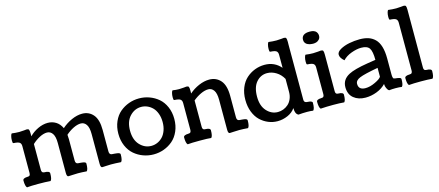

<svg xmlns="http://www.w3.org/2000/svg" viewBox="-52 -1268 4148 1816"><g transform="rotate(-15 2022.0 -360.0)"><path d="M206.5 -478.5V-451.7Q241.7 -488.3 290.8 -511.5Q339.8 -534.7 387.7 -534.7Q431.2 -534.7 466.6 -513.2Q502 -491.7 523.4 -446.8Q566.9 -485.8 620.8 -510Q674.8 -534.2 724.1 -534.2Q790.5 -534.2 832 -485.8Q873.5 -437.5 873.5 -334.5V-125Q873.5 -93.3 898.4 -91.3Q903.3 -90.8 911.9 -90.3Q920.4 -89.8 925.3 -89.4Q930.2 -88.9 937.5 -88.1Q944.8 -87.4 949.2 -86.7Q953.6 -85.9 959 -84.7Q964.4 -83.5 967.5 -82Q970.7 -80.6 973.6 -78.6Q976.6 -76.7 977.8 -74Q979 -71.3 979 -67.9Q979 -10.7 962.9 3.9Q905.8 0 864.3 0Q840.3 0 814.9 2Q789.6 3.9 779.8 3.9Q762.7 3.9 762.7 -33.7V-325.7Q762.7 -389.2 742.2 -418.7Q721.7 -448.2 688.5 -448.2Q655.3 -448.2 615.2 -428.5Q575.2 -408.7 540 -377.4Q542.5 -355.5 542.5 -334.5V-125Q542.5 -93.3 566.9 -91.3Q571.8 -90.8 579.8 -90.3Q587.9 -89.8 592.5 -89.4Q597.2 -88.9 604 -88.1Q610.8 -87.4 614.7 -86.7Q618.7 -85.9 623.8 -84.7Q628.9 -83.5 631.8 -82Q634.8 -80.6 637.5 -78.6Q640.1 -76.7 641.4 -74Q642.6 -71.3 642.6 -67.9Q642.6 -10.7 626.5 3.9Q579.6 0 540.5 0Q516.1 0 486.8 2Q457.5 3.9 448.2 3.9Q431.6 3.9 431.6 -33.7V-325.7Q431.6 -389.2 411.1 -418.7Q390.6 -448.2 357.4 -448.2Q324.2 -448.2 284.7 -427.7Q245.1 -407.2 210.9 -375V-122.6Q210.9 -115.7 211.9 -111.1Q212.9 -106.4 215.8 -101.3Q218.8 -96.2 225.8 -93.5Q232.9 -90.8 243.7 -90.8Q262.2 -90.8 275.4 -85Q288.6 -79.1 288.6 -67.4Q288.6 -10.3 272.5 3.9Q224.6 0 154.3 0Q78.6 0 42 3.9Q25.9 -10.7 25.9 -67.4Q25.9 -79.1 39.1 -85Q52.2 -90.8 70.8 -90.8Q87.9 -90.8 94 -97.7Q100.1 -104.5 100.1 -121.6V-383.8Q100.1 -409.7 85.2 -420.4Q70.3 -431.2 27.8 -433.1Q21.5 -434.6 19.8 -439.5Q18.1 -444.3 18.1 -460.4Q18.1 -485.4 23.4 -504.4Q28.8 -523.4 34.2 -526.4Q71.8 -521 106.9 -521Q128.9 -521 153.3 -523.7Q177.7 -526.4 179.2 -526.4Q196.3 -526.4 201.4 -517.8Q206.5 -509.3 206.5 -478.5Z M1281.7 -534.7Q1334 -534.7 1382.3 -517.1Q1430.7 -499.5 1469.5 -466.6Q1508.3 -433.6 1531.7 -380.4Q1555.2 -327.1 1555.2 -261.2Q1555.2 -195.3 1531.7 -141.8Q1508.3 -88.4 1469.5 -55.2Q1430.7 -22 1382.3 -4.4Q1334 13.2 1281.7 13.2Q1229 13.2 1180.7 -4.4Q1132.3 -22 1093.3 -55.2Q1054.2 -88.4 1030.8 -141.8Q1007.3 -195.3 1007.3 -261.2Q1007.3 -327.1 1030.8 -380.4Q1054.2 -433.6 1093.3 -466.6Q1132.3 -499.5 1180.7 -517.1Q1229 -534.7 1281.7 -534.7ZM1280.8 -70.3Q1311.5 -70.3 1339.8 -82.5Q1368.2 -94.7 1390.9 -117.9Q1413.6 -141.1 1427.2 -178.2Q1440.9 -215.3 1440.9 -261.2Q1440.9 -307.1 1427.2 -344.2Q1413.6 -381.3 1390.9 -404.3Q1368.2 -427.2 1339.8 -439.5Q1311.5 -451.7 1280.8 -451.7Q1216.3 -451.7 1168.9 -401.4Q1121.6 -351.1 1121.6 -261.2Q1121.6 -171.4 1168.9 -120.8Q1216.3 -70.3 1280.8 -70.3Z M2206.1 3.9Q2158.7 0 2120.6 0Q2095.7 0 2066.4 2Q2037.1 3.9 2027.8 3.9Q2011.2 3.9 2011.2 -33.2V-325.7Q2011.2 -389.2 1990.7 -418.7Q1970.2 -448.2 1937 -448.2Q1902.8 -448.2 1862.1 -429Q1821.3 -409.7 1785.6 -379.9V-122.6Q1785.6 -115.2 1786.4 -111.1Q1787.1 -106.9 1789.8 -101.6Q1792.5 -96.2 1799.3 -93.5Q1806.2 -90.8 1816.9 -90.8Q1835.4 -90.8 1848.6 -85Q1861.8 -79.1 1861.8 -67.4Q1861.8 -10.3 1845.7 3.9Q1815.9 0 1733.9 0Q1651.9 0 1615.2 3.9Q1599.1 -10.7 1599.1 -67.4Q1599.1 -79.1 1612.3 -85Q1625.5 -90.8 1644 -90.8Q1663.1 -90.8 1668.9 -98.9Q1674.8 -106.9 1674.8 -121.6V-383.8Q1674.8 -409.7 1659.9 -420.4Q1645 -431.2 1602.5 -433.1Q1596.2 -434.6 1594.5 -439.5Q1592.8 -444.3 1592.8 -460.4Q1592.8 -485.4 1598.1 -504.4Q1603.5 -523.4 1608.9 -526.4Q1641.1 -521 1671.9 -521Q1693.8 -521 1718.3 -523.7Q1742.7 -526.4 1744.1 -526.4Q1761.2 -526.4 1766.4 -517.8Q1771.5 -509.3 1771.5 -478.5Q1771.5 -475.1 1771.2 -466.1Q1771 -457 1771 -451.7Q1813 -488.8 1866.2 -511.7Q1919.4 -534.7 1968.8 -534.7Q2037.1 -534.7 2079.6 -486.3Q2122.1 -438 2122.1 -334.5V-124.5Q2122.1 -92.8 2146.5 -90.8Q2151.4 -90.3 2159.4 -89.8Q2167.5 -89.4 2172.1 -88.9Q2176.8 -88.4 2183.6 -87.6Q2190.4 -86.9 2194.3 -86.2Q2198.2 -85.4 2203.4 -84.2Q2208.5 -83 2211.4 -81.5Q2214.4 -80.1 2217 -78.1Q2219.7 -76.2 2220.9 -73.5Q2222.2 -70.8 2222.2 -67.4Q2222.2 -10.7 2206.1 3.9Z M2669.4 -226.6V-354Q2643.6 -400.4 2601.1 -426.3Q2558.6 -452.1 2513.2 -452.1Q2450.7 -452.1 2408 -403.1Q2365.2 -354 2365.2 -260.3Q2365.2 -170.4 2411.1 -120.1Q2457 -69.8 2520 -69.8Q2547.4 -69.8 2573.7 -79.8Q2600.1 -89.8 2621.6 -108.9Q2643.1 -127.9 2656.2 -158.4Q2669.4 -189 2669.4 -226.6ZM2780.3 -658.2V-122.6Q2780.3 -115.7 2781.2 -111.1Q2782.2 -106.4 2785.4 -101.3Q2788.6 -96.2 2795.9 -93.3Q2803.2 -90.3 2814.9 -89.8Q2860.8 -87.9 2860.8 -69.3Q2860.8 -10.7 2844.2 3.9Q2817.4 0 2786.1 0Q2742.2 0 2700.2 3.9Q2669.4 -10.3 2669.4 -64V-68.4Q2643.1 -29.3 2594.7 -8.1Q2546.4 13.2 2495.1 13.2Q2448.2 13.2 2405.3 -4.4Q2362.3 -22 2327.4 -54.9Q2292.5 -87.9 2271.5 -141.1Q2250.5 -194.3 2250.5 -260.3Q2250.5 -326.2 2272.5 -379.4Q2294.4 -432.6 2331.3 -465.6Q2368.2 -498.5 2413.6 -516.1Q2459 -533.7 2508.3 -534.2H2511.2Q2607.4 -534.2 2669.4 -462.4V-590.3Q2669.4 -616.2 2654.5 -627Q2639.6 -637.7 2597.2 -639.6Q2590.8 -641.1 2589.1 -646Q2587.4 -650.9 2587.4 -667Q2587.4 -691.9 2592.8 -710.9Q2598.1 -730 2603.5 -732.9Q2644 -727.5 2681.2 -727.5Q2703.1 -727.5 2727.5 -730.2Q2752 -732.9 2753.4 -732.9Q2770.5 -732.9 2775.6 -724.4Q2780.8 -715.8 2780.8 -685.1Q2780.8 -681.6 2780.5 -672.6Q2780.3 -663.6 2780.3 -658.2Z M3007.3 -607.9Q2995.6 -607.9 2983.4 -610.1Q2971.2 -612.3 2956.8 -618.2Q2942.4 -624 2933.3 -636.7Q2924.3 -649.4 2924.3 -667Q2924.3 -727.1 3005.4 -727.1Q3028.3 -727.1 3044.2 -721.2Q3060.1 -715.3 3067.6 -705.6Q3075.2 -695.8 3078.1 -686.5Q3081.1 -677.2 3081.1 -666.5Q3081.1 -644.5 3067.4 -630.4Q3053.7 -616.2 3038.3 -612.1Q3022.9 -607.9 3007.3 -607.9ZM3087.9 -478.5V-122.6Q3087.9 -115.2 3088.6 -111.1Q3089.4 -106.9 3092 -101.6Q3094.7 -96.2 3101.6 -93.5Q3108.4 -90.8 3119.1 -90.8Q3137.7 -90.8 3150.9 -85Q3164.1 -79.1 3164.1 -67.4Q3164.1 -10.3 3147.9 3.9Q3104 0 3040.5 0Q2974.6 0 2917.5 3.9Q2901.4 -10.7 2901.4 -67.4Q2901.4 -79.1 2914.6 -85Q2927.7 -90.8 2946.3 -90.8Q2965.3 -90.8 2971.2 -98.9Q2977.1 -106.9 2977.1 -121.6V-383.8Q2977.1 -409.7 2962.2 -420.4Q2947.3 -431.2 2904.8 -433.1Q2898.4 -434.6 2896.7 -439.5Q2895 -444.3 2895 -460.4Q2895 -485.4 2900.4 -504.4Q2905.8 -523.4 2911.1 -526.4Q2948.7 -521 2983.9 -521Q3007.3 -521 3033.2 -523.7Q3059.1 -526.4 3060.5 -526.4Q3077.6 -526.4 3082.8 -517.8Q3087.9 -509.3 3087.9 -478.5Z M3556.6 -66.4Q3521 -28.8 3466.6 -7.8Q3412.1 13.2 3356 13.2Q3286.1 13.2 3240.7 -23.9Q3195.3 -61 3195.3 -131.3Q3195.3 -206.5 3268.1 -244.6Q3322.8 -273.9 3455.6 -295.4Q3480.5 -299.8 3536.6 -308.1Q3536.6 -391.1 3515.6 -422.4Q3494.6 -453.6 3435.1 -453.6Q3391.6 -453.6 3338.4 -434.1Q3285.2 -414.6 3253.4 -379.9Q3213.9 -413.1 3213.9 -444.8Q3213.9 -472.2 3251.5 -493.4Q3289.1 -514.6 3340.1 -524.7Q3391.1 -534.7 3442.4 -534.7Q3490.7 -534.7 3527.1 -522.7Q3563.5 -510.7 3591.3 -483.4Q3619.1 -456.1 3633.5 -408.2Q3647.9 -360.4 3647.9 -292V-135.7Q3647.9 -115.7 3651.1 -105.7Q3654.3 -95.7 3658.2 -93.5Q3662.1 -91.3 3670.9 -90.3Q3686 -88.9 3693.4 -87.6Q3700.7 -86.4 3710.4 -84Q3720.2 -81.5 3724.4 -77.6Q3728.5 -73.7 3728.5 -67.9Q3728.5 -10.3 3712.4 3.9Q3689 0 3651.4 0Q3617.2 0 3587.9 3.4Q3584.5 1 3579.3 -3.4Q3574.2 -7.8 3565.4 -25.9Q3556.6 -43.9 3556.6 -66.4ZM3378.4 -73.7Q3422.9 -73.7 3474.6 -98.4Q3526.4 -123 3537.1 -143.1V-229.5Q3403.8 -205.6 3357.2 -186.5Q3310.5 -167.5 3310.5 -132.8Q3310.5 -73.7 3378.4 -73.7Z M3952.1 -122.6Q3952.1 -115.2 3952.9 -111.1Q3953.6 -106.9 3956.3 -101.6Q3959 -96.2 3965.8 -93.5Q3972.7 -90.8 3983.4 -90.8Q4002 -90.8 4015.1 -85Q4028.3 -79.1 4028.3 -67.4Q4028.3 -10.3 4012.2 3.9Q3970.2 0 3899.9 0Q3824.7 0 3781.7 3.9Q3765.6 -10.7 3765.6 -67.4Q3765.6 -79.1 3778.8 -85Q3792 -90.8 3810.5 -90.8Q3829.6 -90.8 3835.4 -98.9Q3841.3 -106.9 3841.3 -121.6V-590.3Q3841.3 -616.2 3826.4 -627Q3811.5 -637.7 3769 -639.6Q3762.7 -641.1 3761 -646Q3759.3 -650.9 3759.3 -667Q3759.3 -691.9 3764.6 -710.9Q3770 -730 3775.4 -732.9Q3815.9 -727.5 3853 -727.5Q3875 -727.5 3899.4 -730.2Q3923.8 -732.9 3925.3 -732.9Q3942.4 -732.9 3947.5 -724.4Q3952.6 -715.8 3952.6 -685.1Q3952.6 -684.1 3952.6 -682.1Q3952.1 -613.3 3952.1 -122.6Z"/></g></svg>

Font: Coustard
Style: Regular
Weight: 400
Foundry: vernon adams
Version: Version 1.000